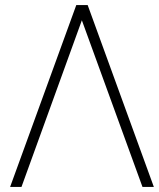

<svg xmlns="http://www.w3.org/2000/svg" viewBox="-20 -740 629 760"><path d="M327 -720 589 0H544L289 -701H319L65 0H20L282 -720Z"/></svg>

Font: Vela Sans GX ExtLt
Style: Regular
Weight: 200
Designer: Principal design: Mikhail Sharanda - project Manrope.
Design modification: Ravid Balaliev
Foundry: Mikhail Sharanda
Version: Version 1.001